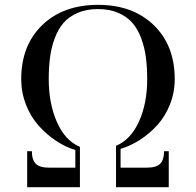

<svg xmlns="http://www.w3.org/2000/svg" viewBox="-20 -780 816 800"><path d="M112.8 -149.9Q112.8 -114.3 128.9 -97.9Q145 -81.5 183.1 -81.5H293.9V-154.8Q252.4 -167.5 213.1 -193.6Q173.8 -219.7 140.9 -256.6Q107.9 -293.5 88.1 -344.2Q68.4 -395 68.4 -450.2Q68.4 -590.8 155.8 -675.3Q243.2 -759.8 388.2 -759.8Q533.2 -759.8 620.6 -675.3Q708 -590.8 708 -450.2Q708 -395 688.2 -345Q668.5 -294.9 635.5 -258.8Q602.5 -222.7 563.5 -197.5Q524.4 -172.4 482.4 -159.7V-81.5H593.3Q631.3 -81.5 647.5 -97.9Q663.6 -114.3 663.6 -149.9H683.1V0H463.4V-172.4Q524.9 -198.2 559.1 -273.7Q593.3 -349.1 593.3 -450.2Q593.3 -500 587.9 -541Q582.5 -582 568.4 -620.4Q554.2 -658.7 531.5 -684.8Q508.8 -710.9 472.4 -726.6Q436 -742.2 388.2 -742.2Q340.3 -742.2 304 -726.6Q267.6 -710.9 244.9 -684.8Q222.2 -658.7 208 -620.4Q193.8 -582 188.5 -541Q183.1 -500 183.1 -450.2Q183.1 -348.6 217.3 -271.2Q251.5 -193.8 313 -168V0H93.3V-149.9Z"/></svg>

Font: Bodoni* 11pt
Style: Regular
Weight: 400
Version: Version 2.3